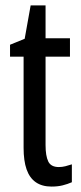

<svg xmlns="http://www.w3.org/2000/svg" viewBox="-20 -678 299 708"><path d="M197 -62Q209 -62 221 -65Q233 -68 245 -72V-6Q229 1 211 5.5Q193 10 170 10Q135 10 112 -6Q89 -22 78 -53.5Q67 -85 67 -133V-469H17V-513L71 -535L93 -658H148V-537H238V-469H148V-143Q148 -103 158 -82.5Q168 -62 197 -62Z"/></svg>

Font: Noto Sans Thai ExtraCondensed
Style: Regular
Weight: 400
Width: 2
Designer: Monotype Design Team
Foundry: Monotype Imaging Inc.
Version: Version 2.002